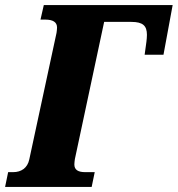

<svg xmlns="http://www.w3.org/2000/svg" viewBox="-58 -734 698 754"><path d="M-38 0H302L314 -58H276C249 -58 234 -67 234 -88C234 -94 235 -101 236 -109L351 -648H458C503 -648 519 -633 519 -597C519 -589 518 -578 517 -570L510 -519H584L620 -714H114L101 -657H120C150 -657 166 -647 166 -626C166 -620 165 -612 164 -605L57 -108C50 -74 25 -58 -6 -58H-26Z"/></svg>

Font: Noto Serif Condensed Black
Style: Italic
Weight: 900
Width: 3
Italic angle: -12°
Designer: Monotype Design Team
Foundry: Monotype Imaging Inc.
Version: Version 2.013